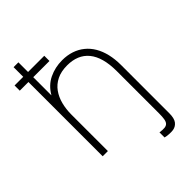

<svg xmlns="http://www.w3.org/2000/svg" viewBox="-262 -819 1097 1097"><g transform="rotate(-45 286.5 -270.5)"><path d="M460 178Q446.5 180 427.8 178.8Q409 177.5 396 174V133Q420.5 136.5 435.2 134.8Q450 133 457.8 124.2Q465.5 115.5 468.2 98.5Q471 81.5 471 55V-286Q471 -344 459.2 -386.2Q447.5 -428.5 424.5 -456.2Q401.5 -484 368.8 -497.5Q336 -511 294 -511Q244.5 -511 209.8 -493.8Q175 -476.5 153.5 -446.5Q132 -416.5 122 -377.5Q112 -338.5 112 -295V0H70V-600H0V-642H70V-720H109V-642H240V-600H109V-453Q139 -505 188 -528.5Q237 -552 294 -552Q335 -552 369.2 -540.5Q403.5 -529 430.2 -507.2Q457 -485.5 475.5 -454Q494 -422.5 503.5 -382.2Q513 -342 513 -294V95Q513 136 498.5 155Q484 174 460 178Z"/></g></svg>

Font: Manrope ExtraLight
Style: Regular
Weight: 200
Designer: Mikhail Sharanda
Foundry: Mikhail Sharanda
Version: Version 4.505